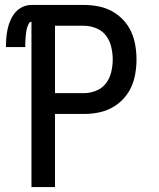

<svg xmlns="http://www.w3.org/2000/svg" viewBox="-20 -755 640 775"><path d="M107 0V-667Q100 -667 96.5 -660Q93 -653 90.5 -646.5Q88 -640 87 -633.5Q86 -627 85 -620Q84 -613 83.5 -606Q83 -599 82.5 -592.5Q82 -586 82 -579Q82 -572 82 -565H4Q4 -584 5.5 -602.5Q7 -621 11 -639Q15 -657 22.5 -674Q30 -691 42 -705Q54 -719 71 -727Q88 -735 107 -735H319Q348 -735 376.5 -729.5Q405 -724 430.5 -710.5Q456 -697 476.5 -675.5Q497 -654 509 -628Q521 -602 526 -573Q531 -544 531 -515Q531 -486 526 -457Q521 -428 509 -402Q497 -376 476.5 -354.5Q456 -333 430.5 -319.5Q405 -306 376.5 -300.5Q348 -295 319 -295H202V0ZM202 -379H319Q344 -379 368.5 -389Q393 -399 408 -419Q423 -439 429 -464.5Q435 -490 435 -515Q435 -540 429 -565.5Q423 -591 408 -611Q393 -631 368.5 -641Q344 -651 319 -651H202Z"/></svg>

Font: Iosevka Custom Medium Extended
Style: Regular
Weight: 500
Width: 7
Monospace: yes
Designer: Belleve Invis
Foundry: Belleve Invis
Version: Version 11.2.4; ttfautohint (v1.8.4)